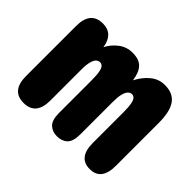

<svg xmlns="http://www.w3.org/2000/svg" viewBox="-113 -660 845 845"><g transform="rotate(45 309.5 -238.0)"><path d="M314 9.5Q284.5 9.5 266 -8Q247.5 -25.5 247.5 -70V-269Q247.5 -305.5 243.8 -324Q240 -342.5 233.2 -349Q226.5 -355.5 217.5 -355.5Q207.5 -355.5 199.5 -348Q191.5 -340.5 186.8 -322.8Q182 -305 182 -274V-82Q182 9.5 106 9.5Q30 9.5 30 -82V-393Q30 -485 106 -485Q138 -485 156.8 -466.8Q175.5 -448.5 180.5 -415V-412Q196.5 -443.5 224.8 -465Q253 -486.5 289 -486.5Q330 -486.5 350 -465.8Q370 -445 376 -401.5Q394.5 -438 423.5 -462.2Q452.5 -486.5 490 -486.5Q541.5 -486.5 565.2 -453.2Q589 -420 589 -348.5V-82Q589 9.5 517.5 9.5Q446 9.5 446 -82V-269Q446 -305.5 442.2 -324Q438.5 -342.5 431.8 -349Q425 -355.5 415.5 -355.5Q406 -355.5 398 -347.2Q390 -339 385.2 -320.8Q380.5 -302.5 380.5 -271.5V-70Q380.5 -25.5 362.2 -8Q344 9.5 314 9.5Z"/></g></svg>

Font: Sono Monospace
Style: Bold
Weight: 700
Designer: Tyler Finck
Foundry: Tyler Finck
Version: Version 2.112